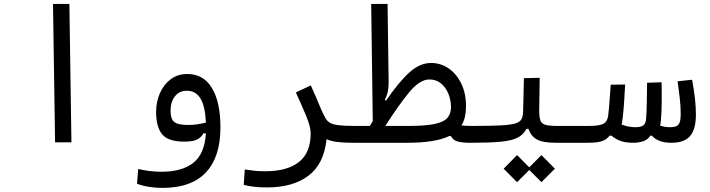

<svg xmlns="http://www.w3.org/2000/svg" viewBox="-20 -713 3556 962"><path d="M255.9 0 245.6 -693.4H327.6L337.9 0Z M793 228.5Q760.3 228.5 726.3 223.1Q692.4 217.8 666.5 207.5L672.4 133.8Q702.6 140.6 730 144Q757.3 147.5 789.6 147.5Q892.6 147.5 949 102.5Q1005.4 57.6 1011.7 -44.9H999.5Q988.8 -25.4 968.5 -14.4Q948.2 -3.4 903.8 -3.4Q822.8 -3.4 792.5 -40Q762.2 -76.7 762.2 -151.4Q762.2 -202.6 781.2 -246.1Q800.3 -289.6 835.2 -315.9Q870.1 -342.3 918.5 -342.3Q1000 -342.3 1042.2 -271.5Q1084.5 -200.7 1084.5 -74.7Q1084.5 73.7 1011.5 151.1Q938.5 228.5 793 228.5ZM1011.7 -98.6Q1008.3 -180.2 984.6 -219.2Q960.9 -258.3 916.5 -258.3Q877.9 -258.3 856.2 -230Q834.5 -201.7 834.5 -158.2Q834.5 -117.7 852.5 -102.3Q870.6 -86.9 923.3 -86.9Q947.3 -86.9 968.3 -90.1Q989.3 -93.3 1011.7 -98.6Z M1616.2 -15.6Q1603.5 108.4 1525.6 167.2Q1447.8 226.1 1317.9 226.1Q1280.8 226.1 1253.9 222.9Q1227.1 219.7 1201.2 213.4L1206.5 136.2Q1233.9 140.1 1255.4 142.6Q1276.9 145 1309.6 145Q1419.4 145 1478 98.6Q1536.6 52.2 1536.6 -44.9Q1536.6 -78.1 1513.7 -133.1Q1490.7 -188 1462.4 -250L1537.1 -285.2Q1565.4 -223.1 1580.8 -184.6Q1596.2 -146 1611.3 -120.1Q1619.6 -106 1633.5 -97.7Q1647.5 -89.4 1676.3 -85.7Q1705.1 -82 1757.8 -82Q1776.4 -82 1784.7 -74Q1793 -65.9 1793 -44.4Q1793 -17.6 1781.2 -7.6Q1769.5 2.4 1752 2.4Q1700.2 2.4 1668.9 -1.7Q1637.7 -5.9 1616.2 -15.6Z M2338.4 2.4Q2293.5 2.4 2271.2 -4.6Q2249 -11.7 2239.3 -31.2H2230.5Q2161.1 2.4 2018.6 2.4H1752L1757.8 -82H1833Q1840.8 -94.7 1847.7 -106L1839.8 -693.4H1921.9L1927.2 -304.7Q1927.7 -277.8 1923.6 -256.6Q1919.4 -235.4 1908.2 -212.9L1914.1 -208.5Q1978.5 -302.7 2031.2 -350.1Q2084 -397.5 2139.6 -397.5Q2188.5 -397.5 2228 -370.1Q2267.6 -342.8 2291.3 -293.9Q2314.9 -245.1 2314.9 -181.2Q2314.9 -152.3 2309.6 -128.2Q2304.2 -104 2292 -84.5Q2305.2 -83 2317.4 -82.5Q2329.6 -82 2343.8 -82Q2363.8 -82 2372.1 -74Q2380.4 -65.9 2380.4 -45.4Q2380.4 2.4 2338.4 2.4ZM1910.6 -82H2025.9Q2114.7 -82 2160.6 -92.5Q2206.5 -103 2223.1 -124Q2239.7 -145 2239.7 -175.8Q2239.7 -210.4 2227.1 -242.2Q2214.4 -273.9 2190.2 -294.4Q2166 -314.9 2131.8 -314.9Q2083 -314.9 2030 -250.5Q1977.1 -186 1910.6 -82Z M2337.9 2.4 2343.8 -82Q2432.6 -82 2484.4 -84.5Q2536.1 -86.9 2560.8 -94.2Q2585.4 -101.6 2593 -116.2Q2600.6 -130.9 2601.1 -155.8L2605 -321.3L2684.1 -323.2L2681.6 -160.6Q2681.6 -127 2687.3 -110.1Q2692.9 -93.3 2712.9 -87.6Q2732.9 -82 2776.4 -82H2929.7Q2964.8 -82 2964.8 -44.9Q2964.8 -17.1 2953.1 -7.3Q2941.4 2.4 2923.8 2.4H2765.1Q2699.2 2.4 2669.4 -14.6Q2639.6 -31.7 2627.9 -67.4H2617.7Q2603 -38.6 2573.7 -23.4Q2544.4 -8.3 2488.5 -2.9Q2432.6 2.4 2337.9 2.4ZM2692.9 199.7 2631.8 138.7 2570.8 199.7 2503.4 132.3 2570.8 64 2631.8 125.5 2692.9 64 2760.3 132.3Z M2924.3 2.4 2929.7 -82Q2983.9 -82 3003.9 -93.3Q3023.9 -104.5 3027.3 -134.8Q3031.2 -167.5 3033.9 -205.1Q3036.6 -242.7 3040 -288.6L3112.3 -289.6Q3109.9 -244.6 3107.2 -203.1Q3104.5 -161.6 3099.6 -120.1Q3097.7 -103 3094.7 -89.4Q3110.8 -82.5 3128.7 -79.1Q3146.5 -75.7 3162.6 -75.7Q3191.4 -75.7 3203.4 -84.7Q3215.3 -93.8 3217.3 -118.7Q3219.7 -150.4 3220.7 -199Q3221.7 -247.6 3222.2 -298.3L3294.9 -300.8Q3295.9 -251 3295.4 -200.4Q3294.9 -149.9 3291.5 -109.4Q3290 -96.2 3288.1 -83.5Q3310.5 -75.7 3338.9 -75.7Q3368.7 -75.7 3379.6 -88.9Q3390.6 -102.1 3390.6 -141.6Q3390.6 -179.2 3386.2 -218.5Q3381.8 -257.8 3375 -305.7L3447.8 -313.5Q3457 -263.7 3461.9 -220.5Q3466.8 -177.2 3466.8 -139.2Q3466.8 -65.4 3437.7 -31.5Q3408.7 2.4 3344.2 2.4Q3277.3 2.4 3246.6 -33.2H3237.8Q3227.1 -13.7 3203.6 -5.6Q3180.2 2.4 3152.8 2.4Q3119.6 2.4 3093.5 -5.4Q3067.4 -13.2 3043.9 -33.2H3033.7Q3022.9 -16.6 2999.8 -7.1Q2976.6 2.4 2924.3 2.4Z"/></svg>

Font: Cascadia Code NF SemiLight
Style: Regular
Weight: 350
Monospace: yes
Designer: Aaron Bell
Foundry: Saja Typeworks
Version: Version 2404.023; ttfautohint (v1.8.4)